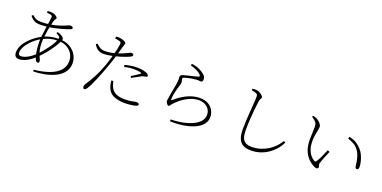

<svg xmlns="http://www.w3.org/2000/svg" viewBox="-15 -1634 5029 2529"><g transform="rotate(20 2500.0 -369.5)"><path d="M433 14Q552 2 643 -30Q734 -62 785.5 -117Q837 -172 837 -254Q837 -308 809.5 -353.5Q782 -399 731.5 -427Q681 -455 610 -455Q549 -455 499.5 -442Q450 -429 399 -403Q333 -367 283 -319.5Q233 -272 205.5 -224.5Q178 -177 178 -139Q178 -116 187 -106Q196 -96 216 -96Q245 -96 279 -110.5Q313 -125 347 -149Q381 -173 409 -201Q438 -229 466.5 -262.5Q495 -296 521 -331.5Q547 -367 567 -401Q587 -435 599 -463Q613 -495 601 -509Q589 -523 552 -542L562 -560Q588 -553 610.5 -543Q633 -533 648 -516Q656 -506 657 -497Q658 -488 653 -475Q636 -435 603 -382.5Q570 -330 526.5 -275.5Q483 -221 433 -172Q372 -112 312.5 -81Q253 -50 203 -50Q171 -50 154 -67.5Q137 -85 137 -122Q137 -174 162 -222Q187 -270 226.5 -311Q266 -352 311 -384Q356 -416 396 -435Q434 -455 491 -468.5Q548 -482 612 -482Q702 -482 763.5 -446.5Q825 -411 856.5 -356Q888 -301 888 -241Q888 -173 853.5 -122Q819 -71 757.5 -37Q696 -3 614 15.5Q532 34 438 37ZM448 -92Q432 -92 419 -117.5Q406 -143 396.5 -183Q387 -223 382.5 -269Q378 -315 378 -356Q378 -399 384.5 -454.5Q391 -510 399 -564Q407 -618 413.5 -659.5Q420 -701 420 -716Q420 -729 416.5 -733.5Q413 -738 402 -742Q388 -747 373.5 -749Q359 -751 343 -752L344 -776Q356 -777 367.5 -777.5Q379 -778 386 -778Q415 -778 437.5 -769Q460 -760 473 -748Q486 -736 486 -728Q486 -719 481.5 -713.5Q477 -708 471.5 -700.5Q466 -693 462 -675Q455 -653 446.5 -614.5Q438 -576 430 -530.5Q422 -485 417 -440Q412 -395 412 -360Q412 -302 421 -261.5Q430 -221 441.5 -193.5Q453 -166 462 -147Q471 -128 471 -112Q471 -101 464 -96.5Q457 -92 448 -92ZM310 -573Q282 -573 258.5 -578Q235 -583 213 -598Q191 -613 165 -644L183 -662Q210 -639 230.5 -628Q251 -617 270.5 -614Q290 -611 314 -611Q341 -611 369 -613Q397 -615 425 -619Q508 -632 563 -651Q618 -670 649 -684.5Q680 -699 690 -699Q710 -699 720.5 -692.5Q731 -686 731 -677Q731 -671 728 -666Q725 -661 714 -656Q698 -649 666.5 -638.5Q635 -628 594 -616.5Q553 -605 507.5 -595.5Q462 -586 419 -581Q394 -578 365.5 -575.5Q337 -573 310 -573Z M1146 26Q1138 26 1132.5 17.5Q1127 9 1127 -2Q1127 -9 1128 -14.5Q1129 -20 1132 -26.5Q1135 -33 1140 -42Q1182 -104 1225 -184.5Q1268 -265 1307 -374Q1321 -414 1334.5 -458Q1348 -502 1359.5 -545.5Q1371 -589 1379 -626.5Q1387 -664 1390 -691Q1392 -707 1386.5 -715Q1381 -723 1367 -728Q1351 -733 1334 -736Q1317 -739 1303 -741L1305 -767Q1319 -769 1331.5 -770Q1344 -771 1361 -769Q1374 -768 1395 -761.5Q1416 -755 1433 -745.5Q1450 -736 1450 -725Q1450 -718 1447 -707.5Q1444 -697 1440 -685Q1436 -673 1432 -661Q1423 -628 1409 -578Q1395 -528 1377.5 -472Q1360 -416 1340 -364Q1321 -310 1300 -256Q1279 -202 1258 -152.5Q1237 -103 1217 -63Q1197 -23 1180 3Q1171 16 1164 21Q1157 26 1146 26ZM1710 17Q1660 17 1614 7.5Q1568 -2 1532 -24Q1496 -46 1476 -85Q1460 -116 1453.5 -145Q1447 -174 1444 -202L1472 -206Q1477 -183 1485 -157Q1493 -131 1507 -108Q1532 -68 1578 -49Q1624 -30 1690 -30Q1743 -30 1773.5 -35Q1804 -40 1822.5 -44.5Q1841 -49 1857 -49Q1866 -49 1874 -46.5Q1882 -44 1887 -39Q1892 -34 1892 -26Q1892 -13 1875.5 -6Q1859 1 1840 5Q1818 9 1784.5 13Q1751 17 1710 17ZM1222 -497Q1196 -497 1172 -505.5Q1148 -514 1127 -533Q1106 -552 1089 -583L1108 -597Q1137 -569 1164 -553.5Q1191 -538 1229 -538Q1274 -538 1315.5 -545.5Q1357 -553 1389 -563Q1437 -578 1475.5 -594.5Q1514 -611 1541 -625Q1551 -630 1558 -632.5Q1565 -635 1571 -635Q1578 -635 1585 -632.5Q1592 -630 1597 -626Q1602 -622 1602 -617Q1602 -606 1595.5 -599Q1589 -592 1572 -583Q1562 -578 1529.5 -565.5Q1497 -553 1455 -539.5Q1413 -526 1373 -517Q1342 -510 1301 -503.5Q1260 -497 1222 -497ZM1664 -344Q1682 -356 1705.5 -370.5Q1729 -385 1749 -398.5Q1769 -412 1776 -418Q1788 -428 1772 -433Q1753 -440 1729.5 -442.5Q1706 -445 1683 -445Q1646 -445 1610.5 -440.5Q1575 -436 1543 -428L1536 -455Q1571 -465 1615 -472.5Q1659 -480 1704 -480Q1754 -480 1788.5 -472.5Q1823 -465 1842 -457Q1857 -450 1866 -441Q1875 -432 1875 -421Q1875 -410 1865 -407.5Q1855 -405 1843 -403Q1829 -402 1817.5 -398Q1806 -394 1786 -383Q1767 -373 1735.5 -355.5Q1704 -338 1678 -324Z M2353 12Q2404 11 2454 5Q2504 -1 2538 -9Q2633 -32 2687 -64.5Q2741 -97 2763 -133.5Q2785 -170 2785 -205Q2785 -253 2761.5 -286.5Q2738 -320 2700 -337Q2662 -354 2619 -354Q2577 -354 2534.5 -341Q2492 -328 2451 -305Q2410 -282 2372.5 -251Q2335 -220 2302 -184Q2297 -179 2291.5 -170Q2286 -161 2280 -154Q2274 -147 2267 -147Q2254 -147 2241 -163Q2234 -171 2229 -183Q2224 -195 2224 -202Q2224 -213 2228 -229Q2232 -245 2233 -259Q2237 -292 2243.5 -328Q2250 -364 2257 -398Q2264 -432 2268 -457Q2274 -492 2272.5 -515.5Q2271 -539 2271 -554Q2271 -568 2279 -577Q2287 -586 2310 -593Q2338 -601 2375.5 -610Q2413 -619 2449.5 -628Q2486 -637 2507 -643Q2532 -651 2507 -677Q2488 -698 2447.5 -717Q2407 -736 2360 -749L2368 -773Q2436 -762 2475 -743.5Q2514 -725 2539 -706Q2567 -685 2575 -666.5Q2583 -648 2583 -629Q2583 -611 2576 -602.5Q2569 -594 2556 -594Q2545 -594 2538.5 -595Q2532 -596 2521.5 -597Q2511 -598 2489 -596Q2459 -594 2427.5 -588Q2396 -582 2371 -575.5Q2346 -569 2333 -565Q2322 -562 2317.5 -557Q2313 -552 2313 -544Q2313 -537 2318 -519.5Q2323 -502 2323 -490Q2323 -473 2315 -451Q2307 -429 2299 -402Q2289 -366 2280 -324.5Q2271 -283 2271 -240Q2271 -223 2285 -235Q2333 -277 2378.5 -306Q2424 -335 2466.5 -352.5Q2509 -370 2548 -378Q2587 -386 2621 -386Q2694 -386 2741 -358.5Q2788 -331 2811.5 -287.5Q2835 -244 2835 -195Q2835 -143 2807 -103Q2779 -63 2730.5 -34.5Q2682 -6 2620 11Q2558 28 2490 34.5Q2422 41 2356 38Z M3485 35Q3419 35 3376 12.5Q3333 -10 3312 -60Q3291 -110 3291 -192Q3291 -240 3293.5 -296Q3296 -352 3300 -408Q3304 -464 3307.5 -513.5Q3311 -563 3313.5 -599Q3316 -635 3316 -650Q3316 -674 3311 -683Q3306 -692 3293 -697Q3282 -702 3263.5 -707.5Q3245 -713 3228 -714V-737Q3248 -739 3262.5 -739.5Q3277 -740 3288 -739Q3303 -738 3319.5 -730.5Q3336 -723 3351 -712.5Q3366 -702 3375.5 -691Q3385 -680 3385 -671Q3385 -662 3380.5 -655.5Q3376 -649 3371 -638.5Q3366 -628 3362 -605Q3355 -558 3348 -489.5Q3341 -421 3336.5 -344Q3332 -267 3332 -195Q3332 -129 3346.5 -89Q3361 -49 3393.5 -31Q3426 -13 3479 -13Q3547 -13 3606 -32.5Q3665 -52 3713 -83.5Q3761 -115 3796.5 -154Q3832 -193 3854 -232L3878 -216Q3849 -158 3807.5 -112Q3766 -66 3715 -33Q3664 0 3605.5 17.5Q3547 35 3485 35Z M4352 -46Q4323 -59 4291 -82.5Q4259 -106 4230.5 -144Q4202 -182 4184.5 -237.5Q4167 -293 4167 -369Q4167 -421 4169.5 -464.5Q4172 -508 4172 -534Q4172 -561 4168.5 -578.5Q4165 -596 4148.5 -614Q4132 -632 4093 -659L4104 -676Q4121 -672 4132 -668Q4143 -664 4154 -659Q4169 -652 4187.5 -637Q4206 -622 4219.5 -603.5Q4233 -585 4233 -565Q4233 -549 4229 -528.5Q4225 -508 4219.5 -483Q4214 -458 4210 -428Q4206 -398 4206 -363Q4206 -292 4223.5 -243Q4241 -194 4267 -165.5Q4293 -137 4316 -124Q4327 -118 4335 -119.5Q4343 -121 4349 -131Q4372 -166 4395.5 -218Q4419 -270 4438 -315L4467 -302Q4455 -272 4440.5 -237Q4426 -202 4414.5 -172.5Q4403 -143 4399 -128Q4393 -109 4395 -98.5Q4397 -88 4400.5 -81Q4404 -74 4404 -65Q4404 -50 4390.5 -43Q4377 -36 4352 -46ZM4880 -211Q4870 -211 4863.5 -220Q4857 -229 4855 -245Q4853 -267 4847 -303.5Q4841 -340 4828 -380Q4815 -420 4791 -453Q4762 -493 4722.5 -514.5Q4683 -536 4637 -552L4647 -579Q4715 -563 4753 -537.5Q4791 -512 4821 -479Q4849 -449 4868 -407.5Q4887 -366 4897 -324.5Q4907 -283 4907 -251Q4907 -229 4900 -220Q4893 -211 4880 -211Z"/></g></svg>

Font: Noto Serif SC ExtraLight
Style: Regular
Weight: 200
Designer: Ryoko NISHIZUKA 西塚涼子 (kana & ideographs); Frank Grießhammer (Latin, Greek & Cyrillic); Wenlong ZHANG 张文龙 (bopomofo); San
Foundry: Adobe
Version: Version 2.002-H1;hotconv 1.1.0;makeotfexe 2.6.0